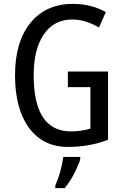

<svg xmlns="http://www.w3.org/2000/svg" viewBox="-20 -744 640 985"><path d="M328.1 -377H534.2V-26.9Q439 9.8 329.1 9.8Q201.2 9.8 129.2 -87.6Q57.1 -185.1 57.1 -357.9Q57.1 -529.3 136.2 -626.7Q215.3 -724.1 354 -724.1Q447.8 -724.1 522.9 -682.1L487.8 -603Q416.5 -644 351.1 -644Q257.3 -644 205.1 -568.1Q152.8 -492.2 152.8 -356.9Q152.8 -69.8 345.2 -69.8Q392.6 -69.8 443.8 -84V-296.9H328.1ZM263.7 208Q293.9 139.6 304.7 61H391.6V70.8Q391.6 81.5 368.2 131.3Q344.7 181.2 312 221.2H263.7Z"/></svg>

Font: WenQuanYi Micro Hei Mono
Style: Regular
Weight: 400
Foundry: Ascender Corporation
Version: Version 0.2.0-beta